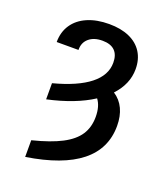

<svg xmlns="http://www.w3.org/2000/svg" viewBox="-137 -630 798 930"><g transform="rotate(20 262.0 -165.0)"><path d="M347.7 -367.2Q347.7 -408.2 326.2 -429.2Q304.7 -450.2 262.7 -450.2Q218.8 -450.2 192.9 -428Q167 -405.8 168 -368.2H55.7Q55.7 -419.9 81.3 -458Q106.9 -496.1 154.3 -516.6Q201.7 -537.1 265.6 -537.1Q326.2 -537.1 369.9 -517.8Q413.6 -498.5 436.8 -461.9Q460 -425.3 460 -375Q460 -297.9 399.9 -233.4Q434.6 -210.9 452.1 -173.6Q469.7 -136.2 469.7 -85.9Q469.7 149.9 102.5 207V121.1Q195.8 97.7 251.2 68.6Q306.6 39.6 332 0.7Q357.4 -38.1 357.4 -91.8Q357.4 -146.5 333 -178.7Q243.7 -120.6 102.5 -89.8V-172.9Q224.6 -205.1 286.1 -253.9Q347.7 -302.7 347.7 -367.2Z"/></g></svg>

Font: Pretendard Medium
Style: Regular
Weight: 500
Designer: Base glyphs from Inter by Rasmus Andersson; Hangeul glyphs from Noto Sans CJK(Source Han Sans) by Jang Soo-young and Kan
Foundry: Kil Hyung-jin
Version: Version 1.309